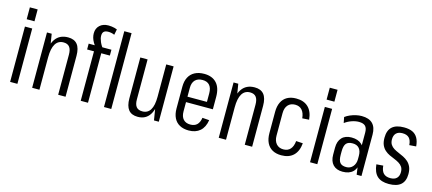

<svg xmlns="http://www.w3.org/2000/svg" viewBox="-55 -1279 4075 1810"><g transform="rotate(15 1982.0 -373.5)"><path d="M143 -540V0H72V-540ZM146 -727V-611H70V-727Z M541 -391Q541 -441 522 -465.5Q503 -490 463 -490Q411 -490 384.5 -446.5Q358 -403 358 -316L327 -248V-306Q327 -427 368.5 -487Q410 -547 493 -547Q553 -547 583 -510.5Q613 -474 613 -399V0H541ZM287 -540H333L358 -387V0H287Z M761 -483H694V-540H788L769 -520Q752 -540 739.5 -561.5Q727 -583 721 -604.5Q715 -626 715 -647Q715 -695 746.5 -724.5Q778 -754 831 -754Q846 -754 861.5 -752Q877 -750 891 -746.5Q905 -743 916 -738L905 -683Q890 -690 874.5 -693Q859 -696 845 -696Q816 -696 802 -683.5Q788 -671 788 -643Q788 -617 802.5 -583.5Q817 -550 845 -516L795 -540H916V-483H832V0H761ZM1059 -740V0H988V-740Z M1269 -149Q1269 -101 1288 -77.5Q1307 -54 1347 -54Q1399 -54 1425 -96.5Q1451 -139 1451 -224L1474 -292V-234Q1474 -114 1435 -53.5Q1396 7 1318 7Q1257 7 1227.5 -30Q1198 -67 1198 -141V-540H1269ZM1523 0H1476L1451 -153V-540H1523Z M1815 7Q1764 7 1727 -13Q1690 -33 1671 -71.5Q1652 -110 1652 -164V-376Q1652 -431 1672 -469Q1692 -507 1730 -527Q1768 -547 1821 -547Q1899 -547 1942 -501Q1985 -455 1985 -366V-245H1710V-298H1926L1913 -264V-381Q1913 -433 1889.5 -460Q1866 -487 1821 -487Q1774 -487 1748.5 -460.5Q1723 -434 1723 -384V-155Q1723 -104 1747.5 -77.5Q1772 -51 1816 -51Q1857 -51 1880.5 -73.5Q1904 -96 1911 -142L1978 -137Q1967 -66 1925 -29.5Q1883 7 1815 7Z M2362 -391Q2362 -441 2343 -465.5Q2324 -490 2284 -490Q2232 -490 2205.5 -446.5Q2179 -403 2179 -316L2148 -248V-306Q2148 -427 2189.5 -487Q2231 -547 2314 -547Q2374 -547 2404 -510.5Q2434 -474 2434 -399V0H2362ZM2108 -540H2154L2179 -387V0H2108Z M2719 7Q2668 7 2632 -13Q2596 -33 2577 -72Q2558 -111 2558 -166V-374Q2558 -429 2577 -468Q2596 -507 2632 -527Q2668 -547 2719 -547Q2794 -547 2837 -505.5Q2880 -464 2887 -385L2821 -381Q2816 -433 2791.5 -460.5Q2767 -488 2724 -488Q2680 -488 2654.5 -459.5Q2629 -431 2629 -379V-161Q2629 -110 2654.5 -81Q2680 -52 2724 -52Q2767 -52 2791.5 -79.5Q2816 -107 2821 -159L2887 -155Q2880 -76 2837 -34.5Q2794 7 2719 7Z M3070 -540V0H2999V-540ZM3073 -727V-611H2997V-727Z M3429 -178V-404Q3429 -448 3409.5 -467.5Q3390 -487 3347 -487Q3313 -487 3276 -474Q3239 -461 3210 -439L3199 -495Q3220 -511 3247 -522.5Q3274 -534 3302.5 -540.5Q3331 -547 3358 -547Q3429 -547 3465 -511Q3501 -475 3501 -404V0H3454ZM3317 7Q3257 7 3224 -27.5Q3191 -62 3191 -126V-194Q3191 -257 3224 -292Q3257 -327 3318 -327Q3383 -327 3418 -293Q3453 -259 3453 -195V-127Q3453 -62 3417.5 -27.5Q3382 7 3317 7ZM3340 -44Q3379 -44 3403.5 -72.5Q3428 -101 3428 -145V-177Q3428 -225 3406 -250.5Q3384 -276 3342 -276Q3298 -276 3279 -253Q3260 -230 3260 -175V-143Q3260 -89 3278.5 -66.5Q3297 -44 3340 -44Z M3768 6Q3693 6 3654.5 -30Q3616 -66 3608 -143L3674 -148Q3678 -98 3701 -74.5Q3724 -51 3768 -51Q3809 -51 3830 -72Q3851 -93 3851 -131Q3851 -162 3838.5 -181Q3826 -200 3805 -213Q3784 -226 3758.5 -236Q3733 -246 3708.5 -257.5Q3684 -269 3663 -287.5Q3642 -306 3629.5 -334Q3617 -362 3617 -405Q3617 -477 3655.5 -512Q3694 -547 3771 -547Q3821 -547 3853.5 -532Q3886 -517 3904.5 -485Q3923 -453 3927 -403L3861 -398Q3858 -445 3836 -467.5Q3814 -490 3771 -490Q3731 -490 3710 -469Q3689 -448 3689 -409Q3689 -378 3702 -358Q3715 -338 3735.5 -325.5Q3756 -313 3781.5 -302.5Q3807 -292 3832 -279.5Q3857 -267 3877.5 -249Q3898 -231 3911 -203Q3924 -175 3924 -132Q3924 -63 3885 -28.5Q3846 6 3768 6Z"/></g></svg>

Font: Pathway Extreme Condensed Light
Style: Regular
Weight: 300
Width: 3
Version: Version 1.001;gftools[0.9.26]